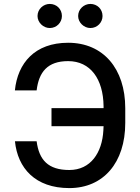

<svg xmlns="http://www.w3.org/2000/svg" viewBox="-20 -957 720 987"><path d="M168.3 -230.8H56.8C70.7 -93 160.9 9.9 336.3 9.9C511.7 9.9 623.9 -121.1 623.9 -324.9V-400.6C623.9 -604.4 510.3 -737.2 330.3 -737.2C159.1 -737.2 70.7 -632.8 56.5 -492.2H168.3C179.7 -586.6 224.1 -642.8 330.3 -642.8C444.6 -642.8 510.7 -551.1 512.4 -411.6V-401.3H244.7V-308.2H512.4L511.4 -287.3C505.3 -171.5 445.7 -83.1 336.3 -83.1C227.3 -83.1 180.8 -134.9 168.3 -230.8ZM172.9 -874.6C172.9 -841.6 202.4 -812.9 235.8 -812.9C271.3 -812.9 298.3 -841.6 298.3 -874.6C298.3 -909.8 271.3 -936.8 235.8 -936.8C202.4 -936.8 172.9 -909.8 172.9 -874.6ZM381.7 -874.6C381.7 -841.6 411.2 -812.9 444.6 -812.9C480.1 -812.9 507.1 -841.6 507.1 -874.6C507.1 -909.8 480.1 -936.8 444.6 -936.8C411.2 -936.8 381.7 -909.8 381.7 -874.6Z"/></svg>

Font: Margiela Sans Medium
Style: Regular
Weight: 500
Designer: Stefan Endress, Andreas Faust
Version: Version 1.100;FEAKit 1.0